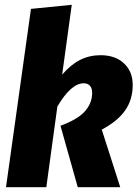

<svg xmlns="http://www.w3.org/2000/svg" viewBox="-20 -780 573 800"><path d="M239 -469Q275 -511 314 -530.5Q353 -550 399 -550Q460 -550 496.5 -516Q533 -482 533 -426Q533 -365 501.5 -320Q470 -275 404 -240L481 0H304L232 -256Q305 -283 334.5 -317Q364 -351 364 -393Q364 -413 354.5 -423Q345 -433 329 -433Q276 -433 219 -336L173 0H5L109 -743L279 -760Z"/></svg>

Font: Fira Sans Condensed ExtraBold
Style: Italic
Weight: 800
Width: 3
Italic angle: -8°
Designer: bBox Type GmbH & Carrois Corporate GbR & Edenspiekermann AG
Foundry: bBox Type GmbH & Carrois Corporate GbR & Edenspiekermann AG
Version: Version 4.301